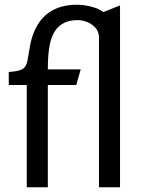

<svg xmlns="http://www.w3.org/2000/svg" viewBox="-20 -790 608 811"><path d="M306 -770Q324 -770 344.5 -766.5Q365 -763 383.5 -756.5Q402 -750 416 -739L487 -767V1H398V-632Q398 -655 384.5 -671Q371 -687 350.5 -696Q330 -705 308 -705Q273 -705 250 -693Q227 -681 213 -660Q199 -639 192.5 -612Q186 -585 184 -555.5Q182 -526 182 -497H321L302 -431H182V1H93V-431H17V-486Q49 -488 65.5 -494Q82 -500 88.5 -512Q95 -524 98 -545Q101 -566 107 -598Q117 -651 141.5 -689.5Q166 -728 207 -749Q248 -770 306 -770Z"/></svg>

Font: Rosario Medium
Style: Regular
Weight: 500
Version: Version 1.201